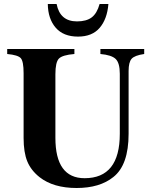

<svg xmlns="http://www.w3.org/2000/svg" viewBox="-20 -921 762 960"><path d="M478 -901H522Q516 -826 478.5 -782Q441 -738 370 -738Q297 -738 258.5 -782.5Q220 -827 219 -901H263Q280 -814 365 -814Q412 -814 438.5 -834Q465 -854 478 -901ZM701 -676V-651Q653 -644 638 -627Q623 -610 623 -566V-252Q623 -96 547 -36Q479 19 363 19Q247 19 178 -35Q135 -69 116.5 -114Q98 -159 98 -231V-555Q98 -614 84 -630Q70 -646 16 -651V-676H352V-651Q292 -646 274.5 -628Q257 -610 257 -550V-232Q257 -30 403 -30Q579 -30 579 -252V-552Q579 -606 558.5 -626Q538 -646 482 -651V-676Z"/></svg>

Font: STIX
Style: Bold
Weight: 700
Designer: MicroPress Inc., with final additions and corrections provided by Coen Hoffman, Elsevier (retired)
Version: Version 1.1.1